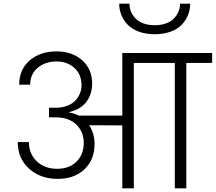

<svg xmlns="http://www.w3.org/2000/svg" viewBox="-20 -1030 1180 1050"><path d="M285.2 -440.9Q320.3 -440.9 347.9 -451.7Q375.5 -462.4 392.1 -480.2Q408.7 -498 417.2 -519.3Q425.8 -540.5 425.8 -563Q425.8 -623.5 386.7 -658.7Q347.7 -693.8 289.1 -693.8Q227.1 -693.8 186 -659.2Q145 -624.5 145 -566.9H85Q85 -649.9 142.3 -699.5Q199.7 -749 289.1 -749Q374.5 -749 429.2 -700.7Q483.9 -652.3 483.9 -573.2Q483.9 -513.7 451.9 -472.4Q419.9 -431.2 357.9 -417V-415Q385.3 -410.6 410.2 -397.9H648.9V-740.2H1140.1V-686H999V0H936V-686H711.9V0H648.9V-344.2L467.8 -345.2Q497.1 -299.3 497.1 -243.2Q497.1 -156.7 441.9 -104.2Q386.7 -51.8 295.9 -51.8Q200.2 -51.8 138.7 -107.7Q77.1 -163.6 77.1 -252.9H138.2Q138.2 -188.5 181.4 -147.7Q224.6 -106.9 292 -106.9Q358.9 -106.9 398.4 -146.2Q438 -185.5 438 -249Q438 -306.6 400.9 -345.2H399.9L398.9 -347.2Q357.9 -388.2 285.2 -388.2H248V-440.9ZM631.8 -1009.8H688Q688 -987.8 696 -967.5Q704.1 -947.3 720.2 -929.9Q736.3 -912.6 763.7 -902.3Q791 -892.1 826.2 -892.1Q861.3 -892.1 888.7 -902.3Q916 -912.6 932.1 -929.9Q948.2 -947.3 956.5 -967.5Q964.8 -987.8 964.8 -1009.8H1020Q1020 -977.5 1008.3 -948.2Q996.6 -918.9 973.9 -895Q951.2 -871.1 913.1 -856.9Q875 -842.8 826.2 -842.8Q777.3 -842.8 739.3 -856.9Q701.2 -871.1 678.2 -895Q655.3 -918.9 643.6 -948.2Q631.8 -977.5 631.8 -1009.8Z"/></svg>

Font: SVN-Poppins Light
Style: Regular
Weight: 300
Designer: Ninad Kale (Devanagari), Jonny Pinhorn (Latin)
Foundry: Indian Type Foundry
Version: Version 3.002 2017